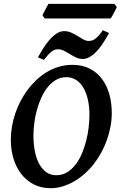

<svg xmlns="http://www.w3.org/2000/svg" viewBox="-20 -969 631 1004"><path d="M447.8 -369.1Q447.8 -410.2 439.9 -446Q432.1 -481.9 417 -508.5Q401.9 -535.2 379.2 -550.3Q356.4 -565.4 327.1 -565.4Q297.4 -565.4 272.9 -551.3Q248.5 -537.1 229.5 -513.4Q210.4 -489.7 196.3 -458.7Q182.1 -427.7 172.9 -393.8Q163.6 -359.9 159.2 -325.2Q154.8 -290.5 154.8 -259.8Q154.8 -214.4 162.6 -176.3Q170.4 -138.2 185.8 -110.6Q201.2 -83 223.1 -67.9Q245.1 -52.7 273.9 -52.7Q305.2 -52.7 330.1 -67.6Q355 -82.5 374.3 -107.2Q393.6 -131.8 407.5 -164.3Q421.4 -196.8 430.4 -231.9Q439.5 -267.1 443.6 -302.7Q447.8 -338.4 447.8 -369.1ZM564.5 -377.9Q564.5 -343.3 557.9 -307.6Q551.3 -272 539.1 -237.3Q526.9 -202.6 509 -170.2Q491.2 -137.7 469.2 -109.9Q448.7 -83.5 423.1 -60.8Q397.5 -38.1 368.7 -21.2Q339.8 -4.4 308.6 5.4Q277.3 15.1 244.6 15.1Q194.8 15.1 156.2 -4.9Q117.7 -24.9 91.1 -59.3Q64.5 -93.8 50.5 -139.6Q36.6 -185.5 36.6 -236.8Q36.6 -272.9 42.7 -308.1Q48.8 -343.3 60.1 -376.5Q71.3 -409.7 87.2 -439.9Q103 -470.2 122.6 -497.1Q143.1 -524.4 168 -548.6Q192.9 -572.8 222.4 -590.8Q252 -608.9 286.1 -619.4Q320.3 -629.9 358.9 -629.9Q411.1 -629.9 449.7 -609.9Q488.3 -589.8 513.9 -555.4Q539.6 -521 552 -475.1Q564.5 -429.2 564.5 -377.9ZM550.3 -796.4Q543.5 -783.2 534.4 -768.1Q525.4 -752.9 514.9 -737.8Q504.4 -722.7 492.7 -708.7Q481 -694.8 468 -684.1Q455.1 -673.3 441.4 -667Q427.7 -660.6 413.6 -660.6Q394 -660.6 377.7 -668.5Q361.3 -676.3 345.9 -685.8Q330.6 -695.3 315.2 -703.4Q299.8 -711.4 282.7 -711.4Q272.5 -711.4 263.9 -707.8Q255.4 -704.1 246.8 -697Q238.3 -689.9 229.2 -679.7Q220.2 -669.4 210 -655.8L178.2 -669.4Q189 -689 203.9 -712.9Q218.8 -736.8 236.3 -757.6Q253.9 -778.3 273.9 -792.2Q293.9 -806.2 314.9 -806.2Q335.9 -806.2 353.3 -798.1Q370.6 -790 386 -780.5Q401.4 -771 415.5 -762.9Q429.7 -754.9 444.3 -754.9Q464.8 -754.9 481.7 -768.8Q498.5 -782.7 517.6 -811ZM590.8 -933.1Q589.4 -927.7 585 -919.2Q580.6 -910.6 575.7 -901.6Q570.8 -892.6 566.2 -884.5Q561.5 -876.5 559.1 -872.6H213.9L202.1 -888.2Q204.1 -893.1 208 -901.4Q211.9 -909.7 216.8 -918.5Q221.7 -927.2 226.1 -935.5Q230.5 -943.8 233.4 -948.7H577.6Z"/></svg>

Font: Gentium Basic
Style: Bold Italic
Weight: 700
Italic angle: -8°
Designer: J. Victor Gaultney and Annie Olsen
Foundry: SIL International
Version: Version 1.102; 2013; Maintenance release